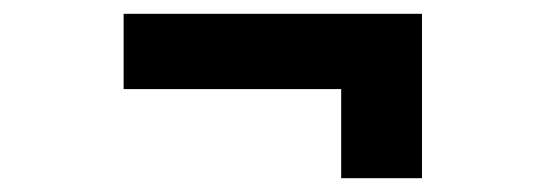

<svg xmlns="http://www.w3.org/2000/svg" viewBox="-20 -430 810 278"><path d="M474 -301H159V-410H591V-172H474Z"/></svg>

Font: Freesentation 7 Bold
Style: Regular
Weight: 700
Designer: glyphs from Roboto by Christian Robertson / Hangul glyphs from Noto Sans CJK(Source Han Sans) by Jang Soo-young and Kang
Foundry: PT&
Version: Version 2.001